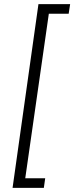

<svg xmlns="http://www.w3.org/2000/svg" viewBox="-20 -743 358 924"><path d="M40.5 161 165 -723H317.5L310.5 -677H215L101.5 115H197.5L191 161Z"/></svg>

Font: Public Sans Thin ExtraLight
Style: Italic
Weight: 250
Italic angle: -8°
Version: Version 2.001